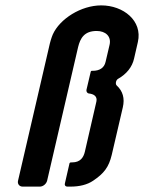

<svg xmlns="http://www.w3.org/2000/svg" viewBox="-20 -693 535 713"><path d="M176 -565C171 -553 166 -537 162 -518L47 -22C44 -10 52 0 64 0H128C140 0 152 -10 155 -22L270 -518C278 -551 293 -578 339 -578C372 -578 394 -558 387 -527L372 -463C367 -441 350 -430 324 -430H321C319 -430 317 -428 317 -427L301 -359C300 -353 304 -347 309 -346C329 -344 342 -335 338 -316L295 -129C290 -108 278 -90 248 -90H244C241 -90 238 -88 238 -86L221 -12C219 -5 223 0 230 0H242C275 0 304 -7 326 -22C366 -49 384 -72 395 -118L436 -294C444 -328 436 -355 413 -376C408 -381 410 -395 418 -400C450 -418 471 -444 478 -476L492 -537C510 -616 438 -673 356 -673C281 -673 202 -623 176 -565Z"/></svg>

Font: DIN Rundschrift
Style: MittelKursiv
Weight: 400
Version: Version 1.027